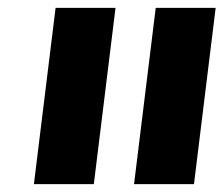

<svg xmlns="http://www.w3.org/2000/svg" viewBox="-20 -905 567 487"><path d="M218 -438 273 -885H121L66 -438ZM472 -438 527 -885H375L320 -438Z"/></svg>

Font: Ny Stormning
Style: SvKr
Weight: 900
Designer: Robert Jablonski, Mew Too
Foundry: Cannot Into Space Fonts
Version: Version 0.90